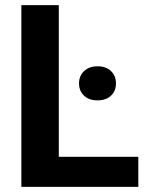

<svg xmlns="http://www.w3.org/2000/svg" viewBox="-20 -731 582 751"><path d="M63.5 0ZM210 -117.7H521V0H63.5V-710.9H210ZM361.3 -471.7Q395 -471.7 414.3 -452.9Q433.6 -434.1 433.6 -404.8Q433.6 -375.5 414.3 -356.9Q395 -338.4 361.3 -338.4Q328.1 -338.4 308.6 -356.9Q289.1 -375.5 289.1 -404.8Q289.1 -434.1 308.8 -452.9Q328.6 -471.7 361.3 -471.7Z"/></svg>

Font: Roboto
Style: Bold
Weight: 700
Designer: Google
Version: Version 2.134; 2016; ttfautohint (v1.6)